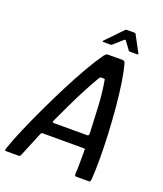

<svg xmlns="http://www.w3.org/2000/svg" viewBox="-163 -931 875 1029"><g transform="rotate(20 275.0 -416.0)"><path d="M-5 0Q-11 0 -11.5 -4.5Q-12 -9 -7 -22Q9 -69 37 -134Q65 -199 99.5 -272.5Q134 -346 171.5 -419.5Q209 -493 245 -555.5Q281 -618 311 -660Q316 -666 320.5 -669.5Q325 -673 330 -673H417Q422 -672 425 -669.5Q428 -667 430 -660Q442 -619 451.5 -556Q461 -493 467.5 -419Q474 -345 477.5 -270.5Q481 -196 481 -131.5Q481 -67 478 -23Q477 -9 475 -4.5Q473 0 466 0H395Q389 0 387.5 -3Q386 -6 386 -18Q388 -44 388 -79Q388 -114 388 -148Q389 -154 387 -155.5Q385 -157 378 -157H149Q143 -157 140.5 -155.5Q138 -154 135 -147Q122 -114 107 -79Q92 -44 82 -18Q77 -6 74.5 -3Q72 0 67 0ZM184 -229H374Q379 -229 381.5 -232Q384 -235 384 -244Q381 -318 377 -394.5Q373 -471 361 -538Q361 -545 354 -545H339Q334 -545 329 -538Q308 -503 281.5 -453Q255 -403 228.5 -347.5Q202 -292 178 -240Q176 -236 176.5 -232.5Q177 -229 184 -229ZM284 -728Q281 -728 280.5 -730.5Q280 -733 282 -735L372 -828Q375 -832 380 -832H426Q431 -832 432 -828L482 -735Q484 -733 482.5 -730.5Q481 -728 477 -728H435Q431 -728 429 -731L395 -777Q391 -782 386 -777L334 -731Q330 -728 326 -728Z"/></g></svg>

Font: Glory Medium
Style: Italic
Weight: 500
Italic angle: -12°
Version: Version 1.011